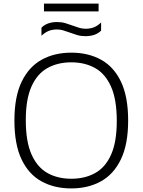

<svg xmlns="http://www.w3.org/2000/svg" viewBox="-20 -1043 796 1072"><path d="M378 9Q283 9 211.5 -30.5Q140 -70 100.2 -153.5Q60.5 -237 60.5 -370Q60.5 -503 100.8 -586.5Q141 -670 212.5 -709.5Q284 -749 378 -749Q473 -749 544.5 -709.5Q616 -670 655.8 -586.2Q695.5 -502.5 695.5 -370Q695.5 -237.5 655.2 -153.8Q615 -70 543.5 -30.5Q472 9 378 9ZM378 -45Q454 -45 511.2 -76.8Q568.5 -108.5 600.2 -179.5Q632 -250.5 632 -367.5Q632 -487.5 600 -559.2Q568 -631 511 -663Q454 -695 378 -695Q302.5 -695 245.2 -663.2Q188 -631.5 156 -560.5Q124 -489.5 124 -372.5Q124 -252.5 156 -180.8Q188 -109 245 -77Q302 -45 378 -45ZM457 -841Q432.5 -841 411.2 -847.2Q390 -853.5 370 -861Q352 -867.5 334.5 -873Q317 -878.5 298.5 -878.5Q271 -878.5 250.5 -869.8Q230 -861 211.5 -843.5V-888.5Q242.5 -920 299 -920Q323.5 -920 344.8 -913.8Q366 -907.5 386 -900Q404 -893.5 421.5 -888Q439 -882.5 457.5 -882.5Q485 -882.5 505.5 -891Q526 -899.5 544.5 -917.5V-872Q513.5 -841 457 -841ZM225.5 -979.5V-1023H530.5V-979.5Z"/></svg>

Font: Encode Sans SemiExpanded SemiExpanded Light
Style: Regular
Weight: 300
Width: 6
Designer: Multiple Designers
Foundry: Impallari Type
Version: Version 3.000; ttfautohint (v1.8.3) -l 8 -r 50 -G 200 -x 14 